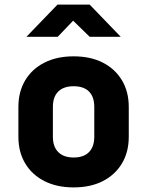

<svg xmlns="http://www.w3.org/2000/svg" viewBox="-20 -805 640 835"><path d="M300 10Q227 10 173 -17.5Q119 -45 89.5 -94.5Q60 -144 60 -210V-340Q60 -406 89.5 -455.5Q119 -505 173 -532.5Q227 -560 300 -560Q374 -560 427.5 -532.5Q481 -505 510.5 -455.5Q540 -406 540 -340V-210Q540 -144 510.5 -94.5Q481 -45 427.5 -17.5Q374 10 300 10ZM300 -120Q344 -120 367 -143.5Q390 -167 390 -210V-340Q390 -384 367 -407Q344 -430 300 -430Q257 -430 233.5 -407Q210 -384 210 -340V-210Q210 -167 233.5 -143.5Q257 -120 300 -120ZM95 -645 230 -785H370L505 -645H370L298 -715L231 -645Z"/></svg>

Font: NKDuy Mono ExtraBold
Style: Regular
Weight: 800
Monospace: yes
Designer: NKDuy
Foundry: NKDuy
Version: Version 2.251; ttfautohint (v1.8.4.7-5d5b)